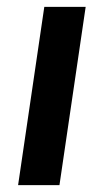

<svg xmlns="http://www.w3.org/2000/svg" viewBox="-20 -537 301 557"><path d="M32.5 0 108.5 -517H228.5L152.5 0Z"/></svg>

Font: Public Sans Thin SemiBold
Style: Italic
Weight: 600
Italic angle: -8°
Version: Version 2.001